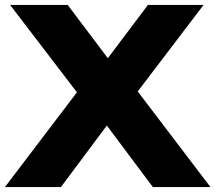

<svg xmlns="http://www.w3.org/2000/svg" viewBox="-47 -760 875 780"><path d="M-27 0 265.5 -385 -6 -740H228L391 -523.5L554 -740H780L512.5 -388.5L808 0H574L387 -250L200.5 0Z"/></svg>

Font: Encode Sans Exp XBd
Style: Regular
Weight: 800
Width: 7
Designer: Multiple Designers
Foundry: Impallari Type
Version: Version 3.002; ttfautohint (v1.8.3) -l 8 -r 50 -G 200 -x 14 